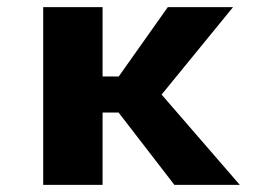

<svg xmlns="http://www.w3.org/2000/svg" viewBox="-20 -520 750 540"><path d="M470.5 0 313.5 -203.5H268.5V0H101.5V-500H268.5V-305H314L452 -500H635.5L434.5 -254L654.5 0Z"/></svg>

Font: League Mono
Style: Bold
Weight: 700
Width: 6
Designer: Tyler Finck
Foundry: The League of Moveable Type / Tyler Finck
Version: Version 2.300;RELEASE